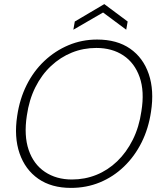

<svg xmlns="http://www.w3.org/2000/svg" viewBox="-20 -905 789 937"><path d="M326 12Q231 12 167 -32.5Q103 -77 75.5 -156.5Q48 -236 64 -340Q76 -422 110 -490Q144 -558 196.5 -607.5Q249 -657 314.5 -684.5Q380 -712 454 -712Q551 -712 615 -667.5Q679 -623 706 -543.5Q733 -464 717 -360Q705 -278 671 -210Q637 -142 585 -92Q533 -42 467.5 -15Q402 12 326 12ZM331 -29Q394 -29 450 -51.5Q506 -74 551.5 -117.5Q597 -161 628 -223Q659 -285 670 -362Q686 -459 661.5 -528.5Q637 -598 582 -634.5Q527 -671 450 -671Q387 -671 331 -648.5Q275 -626 229 -583Q183 -540 152.5 -479Q122 -418 111 -341Q96 -243 120 -173Q144 -103 199.5 -66Q255 -29 331 -29ZM338 -760 345 -800 489 -885 603 -800 596 -760 483 -844Z"/></svg>

Font: DM Sans 11pt ExtraLight
Style: Italic
Weight: 250
Italic angle: -10°
Version: Version 4.004;gftools[0.9.30]